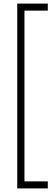

<svg xmlns="http://www.w3.org/2000/svg" viewBox="-20 -888 314 1068"><path d="M76 -868H246V-829H116V121H246V160H76Z"/></svg>

Font: Encode Sans Compressed
Style: ExtraLight
Weight: 200
Designer: Pablo Impallari, Andres Torresi
Foundry: Pablo Impallari, Andres Torresi
Version: Version 1.000; ttfautohint (v1.00) -l 8 -r 50 -G 200 -x 14 -